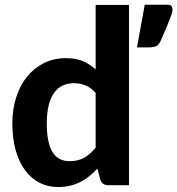

<svg xmlns="http://www.w3.org/2000/svg" viewBox="-20 -766 734 794"><path d="M375.5 -381.5Q356 -404 333.2 -413Q310.5 -422 285 -422Q260 -422 239.5 -412.5Q219 -403 204.2 -382.8Q189.5 -362.5 181.5 -331Q173.5 -299.5 173.5 -256Q173.5 -213 180 -183Q186.5 -153 198.8 -134.5Q211 -116 228.5 -107.8Q246 -99.5 267.5 -99.5Q304 -99.5 328.8 -114Q353.5 -128.5 375.5 -155ZM513.5 -745.5V0H428.5Q402 0 394.5 -24L383 -69Q367.5 -52 350.2 -38Q333 -24 313 -13.8Q293 -3.5 270 2Q247 7.5 220 7.5Q178.5 7.5 144 -10Q109.5 -27.5 84.2 -61.2Q59 -95 45 -144Q31 -193 31 -256Q31 -313.5 46.8 -363Q62.5 -412.5 91.5 -448.5Q120.5 -484.5 161.5 -505Q202.5 -525.5 252.5 -525.5Q294.5 -525.5 323.2 -513Q352 -500.5 375.5 -479V-745.5ZM671.5 -746.5Q686.5 -746.5 690 -739.8Q693.5 -733 693.5 -727Q693.5 -722.5 691.8 -715Q690 -707.5 684.5 -692.8Q679 -678 669.2 -654.2Q659.5 -630.5 643 -594Q635.5 -579 624.2 -574.5Q613 -570 595.5 -570H546.5L578.5 -746.5Z"/></svg>

Font: LatoLatin Heavy
Style: Regular
Weight: 800
Designer: Lukasz Dziedzic with Adam Twardoch and Botio Nikoltchev
Foundry: tyPoland Lukasz Dziedzic
Version: Version 2.015; 2015-08-06; http://www.latofonts.com/